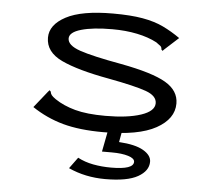

<svg xmlns="http://www.w3.org/2000/svg" viewBox="-49 -521 848 771"><g transform="rotate(5 375.0 -135.5)"><path d="M378 10Q282 10 215 -8.5Q148 -27 90 -66L142 -131L149 -139L154 -134Q155 -126 159.5 -120Q164 -114 177 -105Q211 -82 258.5 -69Q306 -56 381 -56Q470 -56 524 -74Q578 -92 578 -124Q578 -154 533.5 -170Q489 -186 382 -206Q255 -229 189.5 -260Q124 -291 124 -349Q124 -401 187 -434.5Q250 -468 376 -468Q448 -468 496 -459.5Q544 -451 579.5 -434Q615 -417 649 -393L594 -343L587 -336L582 -341Q582 -350 577 -354.5Q572 -359 559 -368Q525 -386 479 -395.5Q433 -405 379 -405Q301 -405 254 -391.5Q207 -378 207 -353Q207 -325 258 -307.5Q309 -290 426 -269Q554 -245 607.5 -213.5Q661 -182 661 -130Q661 -68 590.5 -29Q520 10 378 10ZM402 197Q322 197 254 166L287 121Q315 136 349.5 142.5Q384 149 422 149Q512 149 512 118Q512 104 486 96Q460 88 420 88H380L397 0H453L445 44Q511 48 543.5 67Q576 86 576 112Q576 149 533.5 173Q491 197 402 197Z"/></g></svg>

Font: Inconsolata ExtraExpanded
Style: Regular
Weight: 400
Width: 8
Monospace: yes
Designer: Raph Levien, Cyreal, Brenton Simpson
Foundry: Raph Levien, Cyreal, Google
Version: Version 3.001; ttfautohint (v1.8.2.53-6de2)